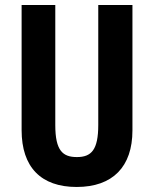

<svg xmlns="http://www.w3.org/2000/svg" viewBox="-20 -734 611 764"><path d="M507 -215V-714H371V-237C371 -138 344 -109 286 -109C230 -109 200 -134 200 -236V-714H66V-216C66 -69 143 10 285 10C429 10 507 -71 507 -215Z"/></svg>

Font: Noto Sans Tamil ExtraCondensed
Style: Bold
Weight: 700
Width: 2
Designer: Jelle Bosma - Monotype Design Team
Foundry: Monotype Imaging Inc.
Version: Version 2.004